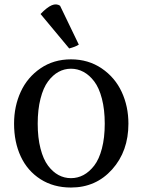

<svg xmlns="http://www.w3.org/2000/svg" viewBox="-20 -820 638 860"><path d="M43 -266.1Q43 -343.8 72.8 -408.7Q102.5 -473.6 161.4 -513.9Q220.2 -554.2 297.9 -554.2Q375.5 -554.2 435.1 -513.9Q494.6 -473.6 524.9 -408.7Q555.2 -343.8 555.2 -266.1Q555.2 -142.6 482.4 -61.3Q409.7 20 297.9 20Q219.7 20 161.4 -17.3Q103 -54.7 73 -119.1Q43 -183.6 43 -266.1ZM161.4 -377.9Q148.9 -329.1 148.9 -266.1Q148.9 -203.1 161.4 -154.8Q173.8 -106.4 195.1 -78.1Q216.3 -49.8 242.2 -35.9Q268.1 -22 297.9 -22Q327.6 -22 353.8 -35.9Q379.9 -49.8 401.9 -78.1Q423.8 -106.4 436.5 -154.8Q449.2 -203.1 449.2 -266.1Q449.2 -329.1 436.5 -377.9Q423.8 -426.8 402.1 -455.3Q380.4 -483.9 354 -498Q327.6 -512.2 297.9 -512.2Q268.1 -512.2 242.2 -498Q216.3 -483.9 195.1 -455.3Q173.8 -426.8 161.4 -377.9ZM290 -603 161.6 -757.3Q190.9 -787.6 211.7 -796.4Q232.4 -805.2 249 -794.4L333 -620.1Q318.4 -610.4 290 -603Z"/></svg>

Font: Adamina
Style: Regular
Weight: 400
Designer: Cyreal (www.cyreal.org)
Foundry: Cyreal (www.cyreal.org)
Version: Version 1.010